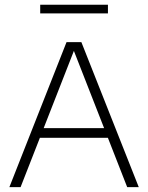

<svg xmlns="http://www.w3.org/2000/svg" viewBox="-20 -768 608 788"><path d="M18.5 0 253 -595H314L549.5 0H502L278 -572.5H288.5L64.5 0ZM128.5 -202.5 140.5 -242H427L438 -202.5ZM145 -713V-748.5H423V-713Z"/></svg>

Font: Encode Sans SC Condensed Thin ExtraLight
Style: Regular
Weight: 250
Version: Version 3.002